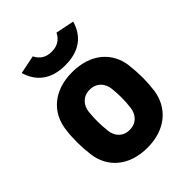

<svg xmlns="http://www.w3.org/2000/svg" viewBox="-206 -833 960 960"><g transform="rotate(-45 274.5 -352.5)"><path d="M274 12C406 12 484 -64 499 -165C503 -197 505 -226 505 -254C505 -283 503 -313 499 -346C486 -448 406 -522 274 -522C141 -522 64 -446 50 -346C45 -313 44 -283 44 -254C44 -226 46 -197 50 -165C63 -64 141 12 274 12ZM274 -114C225 -114 198 -148 194 -189C189 -236 188 -273 193 -322C197 -363 225 -398 274 -398C324 -398 352 -363 356 -322C361 -272 361 -236 355 -188C350 -149 324 -114 274 -114ZM275 -570C378 -570 435 -620 457 -697L359 -717C342 -683 314 -666 275 -666C236 -666 208 -683 191 -717L93 -697C116 -620 172 -570 275 -570Z"/></g></svg>

Font: Finlandica
Style: Bold
Weight: 700
Designer: Niklas Ekholm, Juho Hiilivirta, Jaakko Suomalainen
Foundry: Helsinki Type Studio
Version: Version 2.000;Glyphs 3.2 (3202)